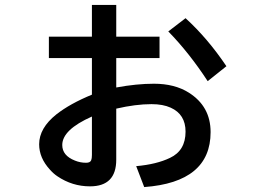

<svg xmlns="http://www.w3.org/2000/svg" viewBox="-20 -698 1039 771"><path d="M349.1 -678.2H446.8V-550.8H620.6V-464.8H446.8V-346.7Q528.8 -361.8 598.1 -361.8Q681.2 -361.8 737.8 -326.2Q825.7 -271 825.7 -167.5Q825.7 33.7 559.1 53.2L526.9 -30.8Q608.9 -38.1 662.6 -64Q725.1 -93.3 725.1 -169.4Q725.1 -238.8 665.5 -265.6Q634.3 -279.8 588.4 -279.8Q524.9 -279.8 446.8 -261.7V-56.6Q446.8 50.3 341.3 50.3Q270 50.3 210.4 9.8Q194.8 -0.5 180.2 -17.1Q137.2 -64 137.2 -118.7Q137.2 -183.6 206.5 -238.8Q261.2 -281.7 349.1 -317.9V-464.8H176.3V-550.8H349.1ZM349.1 -230Q230 -177.2 230 -115.7Q230 -73.2 280.8 -53.2Q302.2 -44.4 325.7 -44.4Q342.3 -44.4 346.2 -54.7Q349.1 -61.5 349.1 -75.7ZM814 -372.1Q739.7 -485.8 655.8 -571.8L725.1 -625Q814 -543.9 889.2 -432.1Z"/></svg>

Font: UDEV Gothic 35
Style: Bold
Weight: 700
Version: v2.1.0; ttfautohint (v1.8.4.7-5d5b-dirty) -l 6 -r 45 -G 200 